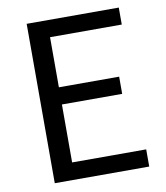

<svg xmlns="http://www.w3.org/2000/svg" viewBox="-82 -802 753 870"><g transform="rotate(-10 294.0 -366.5)"><path d="M99.6 0V-733.4H523.4V-655.3H193.4V-424.8H470.7V-345.7H193.4V-79.1H534.2V0Z"/></g></svg>

Font: Taipei Sans TC Beta
Style: Regular
Weight: 400
Designer: JT Foundry
Foundry: JT Foundry
Version: Version 1.000